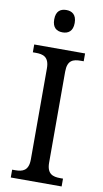

<svg xmlns="http://www.w3.org/2000/svg" viewBox="-101 -969 542 1015"><g transform="rotate(10 170.5 -461.5)"><path d="M170 -803C200 -803 225 -818 225 -863C225 -908 200 -923 170 -923C139 -923 115 -908 115 -863C115 -818 139 -803 170 -803ZM34 0H307V-42H292C252 -42 220 -52 220 -113V-601C220 -663 251 -672 292 -672H307V-714H34V-672H50C89 -672 122 -663 122 -601V-113C122 -51 89 -42 50 -42H34Z"/></g></svg>

Font: Noto Serif Devanagari SemiCondensed
Style: Regular
Weight: 400
Width: 4
Designer: Universal Thirst, Indian Type Foundry and the Monotype Design Team
Foundry: Monotype Imaging Inc.
Version: Version 2.004